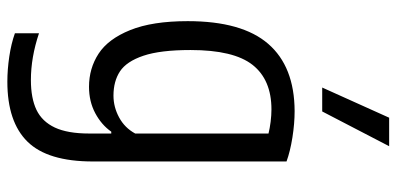

<svg xmlns="http://www.w3.org/2000/svg" viewBox="-298 -550 1078 522"><g transform="rotate(90 241.0 -289.0)"><path d="M70.5 209.5V144Q136 166 197.5 166Q247 166 278.8 150.8Q310.5 135.5 326.8 100.8Q343 66 343 8V-52.5H338Q319.5 -26 287.8 -9Q256 8 216 8Q166 8 126 -18Q86 -44 61.8 -104Q37.5 -164 37.5 -260.5Q37.5 -408 99.2 -479.2Q161 -550.5 282 -551Q316 -551 353.8 -545Q391.5 -539 419 -529V-2.5Q419 120.5 365.2 175.2Q311.5 230 202 230Q169.5 230 134 224.8Q98.5 219.5 70.5 209.5ZM343 -117.5V-480Q329 -483.5 311 -485.8Q293 -488 277.5 -488Q197 -488 156.5 -436.8Q116 -385.5 116 -268Q116 -186 131.5 -140Q147 -94 174 -76.2Q201 -58.5 240 -58.5Q271 -58.5 299.2 -73.8Q327.5 -89 343 -117.5ZM218 -626 300 -808H377.5L283 -626Z"/></g></svg>

Font: Encode Sans Condensed
Style: Regular
Weight: 400
Width: 3
Designer: Multiple Designers
Foundry: Impallari Type
Version: Version 2.000